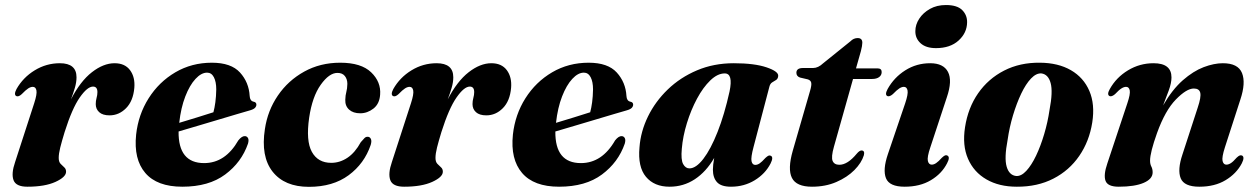

<svg xmlns="http://www.w3.org/2000/svg" viewBox="-20 -712 4874 744"><path d="M43.5 -339.5Q32.5 -345 44 -367Q69.5 -412 114.5 -439.5Q159.5 -467 212 -467Q276.5 -467 276.5 -412.5Q276.5 -393.5 270.2 -372Q264 -350.5 255 -327Q291.5 -397.5 336.2 -432.2Q381 -467 424 -467Q464 -467 484 -440Q504 -413 500.5 -371.5Q496 -320.5 468.5 -292.8Q441 -265 404.5 -265Q378 -265 364.5 -277.2Q351 -289.5 351 -308.5Q351 -321 354.2 -332.5Q357.5 -344 357.5 -355Q357.5 -376.5 340.5 -376.5Q318.5 -376.5 289 -334.2Q259.5 -292 230.5 -200.5Q219.5 -164.5 213.5 -140.5Q207.5 -116.5 207.5 -100Q207.5 -85 214.8 -77.2Q222 -69.5 229 -63.5Q236 -57.5 236 -46.5Q236 -26 195 -7.2Q154 11.5 86 11.5Q42 11.5 32.5 -13.8Q23 -39 38.5 -84L112.5 -312Q124 -347.5 121.2 -361.5Q118.5 -375.5 107 -375.5Q99 -375.5 89.5 -369.5Q80 -363.5 64 -347Q52 -336 43.5 -339.5Z M941 -155.5Q916 -83 852.5 -35.8Q789 11.5 686.5 11.5Q588.5 11.5 543 -41.8Q497.5 -95 507.5 -190.5Q516 -268 556 -331.2Q596 -394.5 659.5 -431.8Q723 -469 801 -469Q875.5 -469 910 -431Q944.5 -393 947.5 -340Q948.5 -321 962.5 -318Q973.5 -316 973.5 -306.5Q973.5 -300 968.2 -294.2Q963 -288.5 949 -284.5Q933 -280 901 -270.5Q869 -261 828.8 -249Q788.5 -237 747.5 -224.8Q706.5 -212.5 672 -202.5Q670.5 -80 771 -80Q853 -80 903.5 -168Q917.5 -185.5 929.5 -184.5Q937 -184 941 -177Q945 -170 941 -155.5ZM782.5 -430.5Q760 -430.5 737.5 -406.2Q715 -382 698 -338.2Q681 -294.5 674.5 -236Q708 -246 744.2 -257.2Q780.5 -268.5 807 -277Q811.5 -293.5 814.5 -315.8Q817.5 -338 818 -365.5Q818 -395 808.8 -412.8Q799.5 -430.5 782.5 -430.5Z M1287.5 -429.5Q1255.5 -429.5 1222.8 -383.5Q1190 -337.5 1178 -256Q1165 -166 1188.5 -123.5Q1212 -81 1263.5 -81Q1297 -81 1326.5 -100.8Q1356 -120.5 1378 -161Q1387 -171.5 1392.5 -177Q1398 -182.5 1405.5 -182Q1413.5 -181.5 1417.2 -173.5Q1421 -165.5 1416.5 -150.5Q1392 -78 1331 -33Q1270 12 1177 12Q1082.5 12 1036.2 -47Q990 -106 1006.5 -212Q1017 -283.5 1056.8 -341.8Q1096.5 -400 1158.8 -434.5Q1221 -469 1298.5 -469Q1379.5 -469 1418.2 -431.8Q1457 -394.5 1453 -345Q1450.5 -309.5 1427 -291.2Q1403.5 -273 1376 -273Q1348.5 -273 1332.8 -287.2Q1317 -301.5 1318 -325.5Q1318.5 -343 1322 -355.5Q1325.5 -368 1326 -387Q1326 -405 1316.5 -417.2Q1307 -429.5 1287.5 -429.5Z M1503.5 -339.5Q1492.5 -345 1504 -367Q1529.5 -412 1574.5 -439.5Q1619.5 -467 1672 -467Q1736.5 -467 1736.5 -412.5Q1736.5 -393.5 1730.2 -372Q1724 -350.5 1715 -327Q1751.5 -397.5 1796.2 -432.2Q1841 -467 1884 -467Q1924 -467 1944 -440Q1964 -413 1960.5 -371.5Q1956 -320.5 1928.5 -292.8Q1901 -265 1864.5 -265Q1838 -265 1824.5 -277.2Q1811 -289.5 1811 -308.5Q1811 -321 1814.2 -332.5Q1817.5 -344 1817.5 -355Q1817.5 -376.5 1800.5 -376.5Q1778.5 -376.5 1749 -334.2Q1719.5 -292 1690.5 -200.5Q1679.5 -164.5 1673.5 -140.5Q1667.5 -116.5 1667.5 -100Q1667.5 -85 1674.8 -77.2Q1682 -69.5 1689 -63.5Q1696 -57.5 1696 -46.5Q1696 -26 1655 -7.2Q1614 11.5 1546 11.5Q1502 11.5 1492.5 -13.8Q1483 -39 1498.5 -84L1572.5 -312Q1584 -347.5 1581.2 -361.5Q1578.5 -375.5 1567 -375.5Q1559 -375.5 1549.5 -369.5Q1540 -363.5 1524 -347Q1512 -336 1503.5 -339.5Z M2401 -155.5Q2376 -83 2312.5 -35.8Q2249 11.5 2146.5 11.5Q2048.5 11.5 2003 -41.8Q1957.5 -95 1967.5 -190.5Q1976 -268 2016 -331.2Q2056 -394.5 2119.5 -431.8Q2183 -469 2261 -469Q2335.5 -469 2370 -431Q2404.5 -393 2407.5 -340Q2408.5 -321 2422.5 -318Q2433.5 -316 2433.5 -306.5Q2433.5 -300 2428.2 -294.2Q2423 -288.5 2409 -284.5Q2393 -280 2361 -270.5Q2329 -261 2288.8 -249Q2248.5 -237 2207.5 -224.8Q2166.5 -212.5 2132 -202.5Q2130.5 -80 2231 -80Q2313 -80 2363.5 -168Q2377.5 -185.5 2389.5 -184.5Q2397 -184 2401 -177Q2405 -170 2401 -155.5ZM2242.5 -430.5Q2220 -430.5 2197.5 -406.2Q2175 -382 2158 -338.2Q2141 -294.5 2134.5 -236Q2168 -246 2204.2 -257.2Q2240.5 -268.5 2267 -277Q2271.5 -293.5 2274.5 -315.8Q2277.5 -338 2278 -365.5Q2278 -395 2268.8 -412.8Q2259.5 -430.5 2242.5 -430.5Z M2900 -142.5Q2889 -101.5 2892.2 -87.2Q2895.5 -73 2906.5 -73Q2915 -73 2923.8 -79Q2932.5 -85 2946 -100Q2953.5 -107 2958 -108.8Q2962.5 -110.5 2966.5 -108.5Q2978.5 -103.5 2966 -78.5Q2945.5 -38.5 2904.5 -13.5Q2863.5 11.5 2812.5 11.5Q2774.5 11.5 2758.5 -6Q2742.5 -23.5 2742.5 -54.5Q2742.5 -72.5 2747.5 -100Q2716.5 -46.5 2672.5 -17.5Q2628.5 11.5 2574.5 11.5Q2515 11.5 2483 -27Q2451 -65.5 2458 -141Q2462.5 -202.5 2491 -260.8Q2519.5 -319 2567.8 -365.5Q2616 -412 2681 -439.5Q2746 -467 2823.5 -467Q2903.5 -467 2950.5 -451Q2997.5 -435 2995.5 -417.5Q2994.5 -406.5 2987.2 -402Q2980 -397.5 2972.2 -392.8Q2964.5 -388 2961.5 -376.5ZM2622 -135.5Q2618 -93 2627.2 -76.2Q2636.5 -59.5 2651.5 -59.5Q2677 -59.5 2705.5 -96.5Q2734 -133.5 2760.5 -200.5Q2787 -267.5 2807 -357.5Q2821.5 -427.5 2788.5 -427.5Q2760.5 -427.5 2732.5 -400.5Q2704.5 -373.5 2681 -329.8Q2657.5 -286 2641.8 -235Q2626 -184 2622 -135.5Z M3110 -404.5 3080 -411.5Q3066 -416.5 3066 -430Q3066 -448.5 3092 -448.5H3131Q3150.5 -448.5 3170 -467L3275.5 -552Q3287.5 -564.5 3303.5 -564.5Q3321.5 -564.5 3321.5 -546.5Q3321.5 -535.5 3316 -514L3297 -447H3380.5Q3396.5 -447 3396.5 -433Q3396.5 -420.5 3386.5 -413.2Q3376.5 -406 3359.5 -406H3285.5L3211.5 -143.5Q3200 -103 3206.5 -88.2Q3213 -73.5 3232.5 -73.5Q3264.5 -73.5 3300 -116.5Q3310.5 -129 3318.5 -129Q3332 -128.5 3327.5 -110.5Q3318.5 -81 3290.8 -53Q3263 -25 3221 -6.8Q3179 11.5 3126.5 11.5Q3066 11.5 3048.8 -22.5Q3031.5 -56.5 3052 -128L3119 -360Q3125.5 -382 3123.5 -391.5Q3121.5 -401 3110 -404.5Z M3607 -525.5Q3568 -525.5 3547.2 -544.5Q3526.5 -563.5 3527 -591.5Q3527 -616.5 3542 -639.5Q3557 -662.5 3583.5 -677.5Q3610 -692.5 3645.5 -692.5Q3689 -692.5 3708.5 -673Q3728 -653.5 3727.5 -625.5Q3727 -584.5 3694.5 -555Q3662 -525.5 3607 -525.5ZM3585 -141Q3572 -102.5 3575.5 -88.2Q3579 -74 3590.5 -74Q3598.5 -74 3607.5 -80Q3616.5 -86 3630 -101Q3637.5 -108 3642 -109.8Q3646.5 -111.5 3650.5 -109.5Q3663 -104 3650 -79.5Q3629.5 -39 3587.2 -13.8Q3545 11.5 3485.5 11.5Q3426.5 11.5 3413.2 -21.2Q3400 -54 3420.5 -114.5L3487.5 -311.5Q3499.5 -347 3496.8 -361.2Q3494 -375.5 3482.5 -375.5Q3474.5 -375.5 3465 -369.5Q3455.5 -363.5 3439.5 -347Q3427 -336.5 3419 -339.5Q3407.5 -344.5 3419.5 -367Q3444.5 -412 3488 -439.5Q3531.5 -467 3584.5 -467Q3636 -467 3653.5 -433.2Q3671 -399.5 3649 -335Z M4010 -469Q4080.5 -468.5 4129.8 -440Q4179 -411.5 4201.2 -359.8Q4223.5 -308 4212.5 -237.5Q4201 -164.5 4162.2 -108Q4123.5 -51.5 4061.8 -19.8Q4000 12 3920 11.5Q3851.5 11.5 3802.5 -16.8Q3753.5 -45 3731 -96.8Q3708.5 -148.5 3719.5 -219Q3731 -294 3770.2 -350.5Q3809.5 -407 3871 -438.5Q3932.5 -470 4010 -469ZM3917.5 -30Q3937 -28.5 3957 -50Q3977 -71.5 3994.8 -108.8Q4012.5 -146 4026.2 -192.2Q4040 -238.5 4047 -286.5Q4060.5 -356.5 4051.2 -390.2Q4042 -424 4015.5 -427.5Q3995.5 -429 3975.2 -407.8Q3955 -386.5 3937.2 -349.2Q3919.5 -312 3905.5 -265.5Q3891.5 -219 3884.5 -170Q3871 -99.5 3880.8 -66.2Q3890.5 -33 3917.5 -30Z M4280 -339.5Q4268 -345 4280.5 -367Q4305.5 -412 4351 -439.5Q4396.5 -467 4450 -467Q4519.5 -467 4519.5 -412Q4519.5 -390.5 4509.2 -362.2Q4499 -334 4487 -303.5Q4522.5 -365 4563.2 -400.8Q4604 -436.5 4644.2 -451.8Q4684.5 -467 4718.5 -467Q4777.5 -467 4792.8 -429Q4808 -391 4786.5 -326.5L4726.5 -141Q4714 -102 4717.5 -88Q4721 -74 4732 -74Q4740.5 -74 4749.5 -79.8Q4758.5 -85.5 4772 -101Q4779.5 -108 4783.8 -109.5Q4788 -111 4792.5 -109.5Q4804.5 -104 4792 -79Q4771 -39 4729 -13.8Q4687 11.5 4627.5 11.5Q4568.5 11.5 4555.2 -21.2Q4542 -54 4562 -113.5L4621 -294.5Q4635 -336 4631 -352.5Q4627 -369 4606 -369Q4578 -369 4536.5 -326.5Q4495 -284 4463.5 -196.5Q4436.5 -121 4436.5 -89.5Q4436.5 -76 4441.5 -66.5Q4446.5 -57 4446.5 -44Q4446.5 -18.5 4411.8 -3.5Q4377 11.5 4315 11.5Q4272.5 11.5 4264 -11.2Q4255.5 -34 4271 -79L4348.5 -312Q4360.5 -347.5 4357.8 -361.5Q4355 -375.5 4343.5 -375.5Q4335.5 -375.5 4325.8 -369.5Q4316 -363.5 4300.5 -347Q4288 -336.5 4280 -339.5Z"/></svg>

Font: Fraunces 72pt S000
Style: Bold Italic
Weight: 700
Italic angle: -16°
Version: Version 1.000; ttfautohint (v1.8.3)